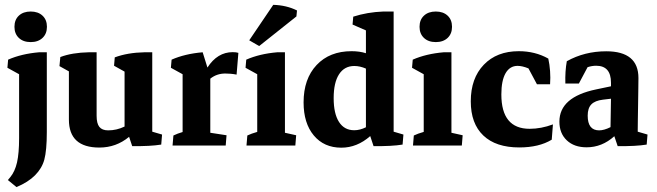

<svg xmlns="http://www.w3.org/2000/svg" viewBox="-20 -595 2686 785"><path d="M47.4 169.9 12.2 141.1 22 129.4Q41 106.4 49.6 69.1Q58.1 31.7 58.1 -30.3V-291.5L10.3 -317.9L13.2 -351.1Q67.4 -375 140.1 -381.3H171.4V-55.2Q171.4 20 161.1 58.1Q151.4 93.3 123.3 121.6Q95.2 149.9 47.4 169.9ZM105.5 -422.9Q75.2 -422.9 57.1 -439.9Q39.1 -457 39.1 -485.4Q39.1 -514.2 57.1 -531Q75.2 -547.9 105.5 -547.9Q135.7 -547.9 153.8 -531Q171.9 -514.2 171.9 -485.4Q171.9 -457 153.8 -439.9Q135.7 -422.9 105.5 -422.9Z M386.2 8.3Q261.7 8.3 261.7 -106V-303.2L223.1 -324.7L226.6 -361.8Q274.4 -379.9 343.8 -381.3H375V-121.6Q375 -90.3 386.2 -76.2Q397.5 -62 422.4 -62Q457 -62 489.3 -77.6V-302.2L446.3 -326.2L449.2 -360.4Q501.5 -379.9 571.3 -381.3H602.5V-56.6L642.6 -44.9L639.2 -3.9Q595.2 3.4 520.5 2.4L507.8 -35.6Q455.1 8.3 386.2 8.3Z M685.5 0 689 -41Q706.1 -49.3 726.6 -55.2V-291.5L678.7 -317.9L681.6 -351.1Q735.8 -375 808.6 -381.3L828.1 -318.8Q868.7 -381.8 931.6 -381.8Q945.8 -381.8 954.6 -378.9L947.3 -290Q934.6 -292.5 921.9 -293.5Q909.2 -294.4 900.9 -294.4Q866.2 -294.4 839.8 -273.4V-52.2L906.2 -42L902.8 0Z M987.8 0 991.2 -41Q1007.3 -48.8 1031.7 -55.7V-291.5L983.9 -317.9L986.8 -351.1Q1041 -375 1113.8 -381.3H1145V-52.2L1190.9 -42L1187.5 0ZM1039.6 -406.7 999 -430.2 1097.2 -575.2Q1151.4 -573.7 1194.3 -552.2L1191.9 -527.8Z M1375.5 8.8Q1304.7 8.8 1262.9 -41.3Q1221.2 -91.3 1221.2 -176.3Q1221.2 -272.5 1274.4 -329.1Q1327.6 -385.7 1417.5 -385.7Q1450.2 -385.7 1476.1 -377.4V-470.7L1421.4 -494.6L1424.3 -526.9Q1481.9 -545.4 1547.4 -547.9H1589.4V-56.6L1629.4 -44.9L1626 -3.9Q1582 3.4 1507.3 2.4L1493.7 -38.6Q1439.9 8.8 1375.5 8.8ZM1344.2 -193.8Q1344.2 -130.4 1366 -96.4Q1387.7 -62.5 1428.2 -62.5Q1451.7 -62.5 1476.1 -74.7V-314.5Q1451.7 -325.2 1428.7 -325.2Q1388.2 -325.2 1366.2 -291.3Q1344.2 -257.3 1344.2 -193.8Z M1668.5 0 1671.9 -41Q1688 -48.8 1712.4 -55.7V-291.5L1664.6 -317.9L1667.5 -351.1Q1721.7 -375 1794.4 -381.3H1825.7V-52.2L1871.6 -42L1868.2 0ZM1761.7 -422.9Q1731.4 -422.9 1713.4 -439.9Q1695.3 -457 1695.3 -485.4Q1695.3 -514.2 1713.4 -531Q1731.4 -547.9 1761.7 -547.9Q1792 -547.9 1810.1 -531Q1828.1 -514.2 1828.1 -485.4Q1828.1 -457 1810.1 -439.9Q1792 -422.9 1761.7 -422.9Z M2103 7.8Q2007.3 7.8 1956.1 -41Q1904.8 -89.8 1904.8 -180.7Q1904.8 -274.9 1958 -330.3Q2011.2 -385.7 2101.1 -385.7Q2168 -385.7 2221.7 -355.5Q2227.1 -331.5 2229 -304.4Q2231 -277.3 2229 -250.5H2175.3L2140.6 -315.4Q2115.2 -325.7 2096.2 -325.7Q2064.5 -325.7 2047.1 -295.7Q2029.8 -265.6 2029.8 -209Q2029.8 -68.4 2145.5 -68.4Q2192.4 -68.4 2240.7 -86.4L2235.8 -23.9Q2183.6 7.8 2103 7.8Z M2378.4 7.3Q2327.6 7.3 2297.4 -21.2Q2267.1 -49.8 2267.1 -97.7Q2267.1 -198.2 2417.5 -229.5L2478 -242.2V-256.8Q2478 -326.2 2417.5 -326.2Q2399.9 -326.2 2382.3 -320.3L2346.7 -253.4H2291.5Q2290 -303.7 2297.4 -344.7Q2370.1 -385.3 2458.5 -385.3Q2590.3 -385.3 2590.3 -275.9Q2590.3 -262.2 2589.8 -233.2Q2589.4 -204.1 2588.9 -170.7Q2588.4 -137.2 2587.9 -108.2Q2587.4 -79.1 2587.4 -64.5V-56.6L2627.4 -44.9L2624 -3.9Q2580.1 3.4 2505.4 2.4L2491.7 -38.1Q2441.4 7.3 2378.4 7.3ZM2382.8 -122.1Q2382.8 -62 2429.7 -62Q2449.7 -62 2476.1 -75.2Q2476.6 -104.5 2477.1 -134.3Q2477.5 -164.1 2478 -191.4L2445.3 -187.5Q2412.6 -183.6 2397.7 -168.2Q2382.8 -152.8 2382.8 -122.1Z"/></svg>

Font: Markazi Text
Style: Bold
Weight: 700
Designer: Borna Izadpanah (Arabic designer), Fiona Ross (Arabic design director) and Florian Runge (Latin designer)
Foundry: Borna Izadpanah and Florian Runge
Version: Version 1.001; ttfautohint (v1.8.3)